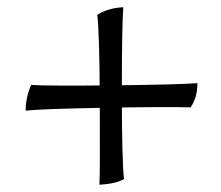

<svg xmlns="http://www.w3.org/2000/svg" viewBox="-20 -505 612 531"><path d="M507 -208Q444 -210 271 -207Q98 -204 51 -199Q51 -235 66 -270Q116 -267 295 -269Q474 -271 526 -275Q526 -235 507 -208ZM255 6Q257 -40 256 -229Q255 -418 249 -464Q279 -483 321 -485Q317 -436 317 -248Q317 -60 323 -10Q302 3 255 6Z"/></svg>

Font: Darwin Serif Regular ALPHA
Style: Regular
Weight: 400
Designer: Emily de Oliveira Santos
Version: Version 0.1